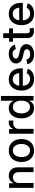

<svg xmlns="http://www.w3.org/2000/svg" viewBox="1728 -2496 779 4275"><g transform="rotate(-90 2117.5 -358.5)"><path d="M179.7 -323.2V0H72.3V-545.9H174.8L175.3 -440.9Q200.7 -498.5 243.4 -525.6Q286.1 -552.7 343.8 -552.7Q427.2 -552.7 478.3 -500.2Q529.3 -447.8 529.3 -346.7V0H421.9V-333.5Q421.9 -392.6 391.1 -425.8Q360.4 -459 306.6 -459Q252 -459 215.8 -423.6Q179.7 -388.2 179.7 -323.2Z M903.3 11.2Q826.7 11.2 769.3 -23.9Q711.9 -59.1 680.2 -122.3Q648.4 -185.5 648.4 -270Q648.4 -355 680.2 -418.7Q711.9 -482.4 769.3 -517.6Q826.7 -552.7 903.3 -552.7Q980.5 -552.7 1037.8 -517.6Q1095.2 -482.4 1127 -418.7Q1158.7 -355 1158.7 -270Q1158.7 -185.5 1127 -122.3Q1095.2 -59.1 1037.8 -23.9Q980.5 11.2 903.3 11.2ZM903.3 -79.6Q953.1 -79.6 985.6 -105.7Q1018.1 -131.8 1033.9 -175Q1049.8 -218.3 1049.8 -270Q1049.8 -322.3 1033.9 -366Q1018.1 -409.7 985.6 -435.8Q953.1 -461.9 903.3 -461.9Q854 -461.9 821.8 -435.8Q789.6 -409.7 773.7 -366Q757.8 -322.3 757.8 -270Q757.8 -218.3 773.7 -175Q789.6 -131.8 821.8 -105.7Q854 -79.6 903.3 -79.6Z M1277.8 0V-545.9H1381.8V-458H1387.7Q1402.3 -502.4 1440.2 -528.1Q1478 -553.7 1525.9 -553.7Q1536.1 -553.7 1549.6 -552.7Q1563 -551.8 1571.3 -550.8V-448.2Q1565.4 -449.7 1548.8 -451.9Q1532.2 -454.1 1515.1 -454.1Q1459 -454.1 1422.1 -419.7Q1385.3 -385.3 1385.3 -331.5V0Z M1848.6 10.7Q1782.2 10.7 1730.7 -22.9Q1679.2 -56.6 1649.7 -120.1Q1620.1 -183.6 1620.1 -271.5Q1620.1 -360.4 1649.9 -423.3Q1679.7 -486.3 1731.2 -519.5Q1782.7 -552.7 1848.6 -552.7Q1899.4 -552.7 1930.7 -535.9Q1961.9 -519 1979.2 -496.3Q1996.6 -473.6 2005.9 -457H2011.7V-727.5H2119.1V0H2014.6V-85.4H2005.9Q1996.1 -67.9 1978.3 -45.4Q1960.4 -22.9 1929.2 -6.1Q1897.9 10.7 1848.6 10.7ZM1872.1 -80.6Q1940.4 -80.6 1977.1 -133.8Q2013.7 -187 2013.7 -272.5Q2013.7 -357.4 1977.5 -409.4Q1941.4 -461.4 1872.1 -461.4Q1824.7 -461.4 1793.2 -436.5Q1761.7 -411.6 1745.8 -368.9Q1730 -326.2 1730 -272.5Q1730 -218.3 1746.1 -174.8Q1762.2 -131.3 1793.9 -106Q1825.7 -80.6 1872.1 -80.6Z M2499 11.2Q2418.5 11.2 2359.9 -23.4Q2301.3 -58.1 2269.8 -121.1Q2238.3 -184.1 2238.3 -269Q2238.3 -353 2269.3 -417Q2300.3 -481 2356.9 -516.8Q2413.6 -552.7 2489.7 -552.7Q2551.8 -552.7 2607.7 -525.1Q2663.6 -497.6 2698.5 -437.3Q2733.4 -377 2733.4 -278.3V-240.2H2346.2Q2349.1 -161.1 2391.1 -119.4Q2433.1 -77.6 2500 -77.6Q2544.9 -77.6 2577.4 -97.2Q2609.9 -116.7 2624 -154.8L2725.1 -130.9Q2705.6 -66.9 2646 -27.8Q2586.4 11.2 2499 11.2ZM2346.7 -320.3H2627Q2621.1 -384.8 2586.7 -424.3Q2552.2 -463.9 2490.2 -463.9Q2425.8 -463.9 2388.4 -421.6Q2351.1 -379.4 2346.7 -320.3Z M3046.9 11.2Q2958 11.2 2899.7 -27.1Q2841.3 -65.4 2826.7 -138.2L2927.7 -159.2Q2949.7 -75.7 3047.9 -75.7Q3100.1 -75.7 3130.6 -97.4Q3161.1 -119.1 3161.1 -149.4Q3161.1 -201.2 3084.5 -218.3L2992.7 -239.3Q2842.3 -272.9 2842.3 -390.1Q2842.3 -439 2869.4 -475.6Q2896.5 -512.2 2944.1 -532.5Q2991.7 -552.7 3053.7 -552.7Q3142.1 -552.7 3192.4 -514.9Q3242.7 -477.1 3260.3 -416.5L3164.1 -395.5Q3153.8 -424.3 3128.4 -446Q3103 -467.8 3054.7 -467.8Q3010.3 -467.8 2980.5 -447.8Q2950.7 -427.7 2950.7 -397Q2950.7 -369.6 2970.5 -352.8Q2990.2 -335.9 3035.2 -325.7L3123 -306.2Q3272 -272.5 3272 -158.7Q3272 -108.9 3243.4 -70.6Q3214.8 -32.2 3164.1 -10.5Q3113.3 11.2 3046.9 11.2Z M3623 -545.9V-458.5H3514.2V-147.5Q3514.2 -114.7 3528.1 -99.4Q3542 -84 3573.7 -84Q3582.5 -84 3595.9 -85.9Q3609.4 -87.9 3619.1 -89.8L3638.2 -3.9Q3621.1 2 3601.3 4.6Q3581.5 7.3 3563 7.3Q3488.8 7.3 3447.8 -31Q3406.7 -69.3 3406.7 -138.7V-458.5H3327.1V-545.9H3406.7V-675.8H3514.2V-545.9Z M3955.6 11.2Q3875 11.2 3816.4 -23.4Q3757.8 -58.1 3726.3 -121.1Q3694.8 -184.1 3694.8 -269Q3694.8 -353 3725.8 -417Q3756.8 -481 3813.5 -516.8Q3870.1 -552.7 3946.3 -552.7Q4008.3 -552.7 4064.2 -525.1Q4120.1 -497.6 4155 -437.3Q4189.9 -377 4189.9 -278.3V-240.2H3802.7Q3805.7 -161.1 3847.7 -119.4Q3889.6 -77.6 3956.5 -77.6Q4001.5 -77.6 4033.9 -97.2Q4066.4 -116.7 4080.6 -154.8L4181.6 -130.9Q4162.1 -66.9 4102.5 -27.8Q4043 11.2 3955.6 11.2ZM3803.2 -320.3H4083.5Q4077.6 -384.8 4043.2 -424.3Q4008.8 -463.9 3946.8 -463.9Q3882.3 -463.9 3845 -421.6Q3807.6 -379.4 3803.2 -320.3Z"/></g></svg>

Font: Inter Medium
Style: Regular
Weight: 500
Designer: Rasmus Andersson
Foundry: rsms
Version: Version 4.001;git-9221beed3